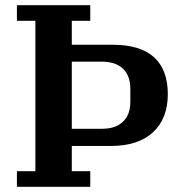

<svg xmlns="http://www.w3.org/2000/svg" viewBox="-20 -718 710 738"><path d="M45 -60H116V-638H45V-698H327V-638H256V-546H413Q519 -546 572 -498Q625 -450 625 -356Q625 -262 568 -209.5Q511 -157 406 -157H256V-60H327V0H45ZM256 -223H372Q424 -223 452.5 -250Q481 -277 481 -327V-377Q481 -427 452.5 -454Q424 -481 372 -481H256Z"/></svg>

Font: IBM Plex Serif SmBld
Style: Regular
Weight: 600
Designer: Mike Abbink, Paul van der Laan, Pieter van Rosmalen
Foundry: Bold Monday
Version: Version 3.001